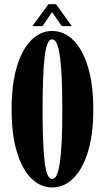

<svg xmlns="http://www.w3.org/2000/svg" viewBox="-20 -854 478 886"><path d="M220.5 11Q166.5 11 124.2 -31Q82 -73 57.8 -153.2Q33.5 -233.5 33.5 -349Q33.5 -465 57.8 -545.8Q82 -626.5 124.2 -668.8Q166.5 -711 220.5 -711Q275.5 -711 318.2 -668.8Q361 -626.5 385.8 -545.8Q410.5 -465 410.5 -349Q410.5 -233.5 385.8 -153.2Q361 -73 318.2 -31Q275.5 11 220.5 11ZM220.5 -28Q234 -28 242.8 -48.2Q251.5 -68.5 257 -109.2Q262.5 -150 265 -210Q267.5 -270 267.5 -349Q267.5 -428 265 -488.2Q262.5 -548.5 257 -589.5Q251.5 -630.5 242.8 -651.5Q234 -672.5 220.5 -672.5Q207.5 -672.5 199 -651.5Q190.5 -630.5 185.8 -589.5Q181 -548.5 178.8 -488.2Q176.5 -428 176.5 -349Q176.5 -270 178.8 -210Q181 -150 185.8 -109.2Q190.5 -68.5 199 -48.2Q207.5 -28 220.5 -28ZM129.5 -733.5 203.5 -834.5H238.5L311.5 -733.5H265L220.5 -798L176 -733.5Z"/></svg>

Font: Imbue Thin 10pt ExtraBold
Style: Regular
Weight: 800
Version: Version 1.102